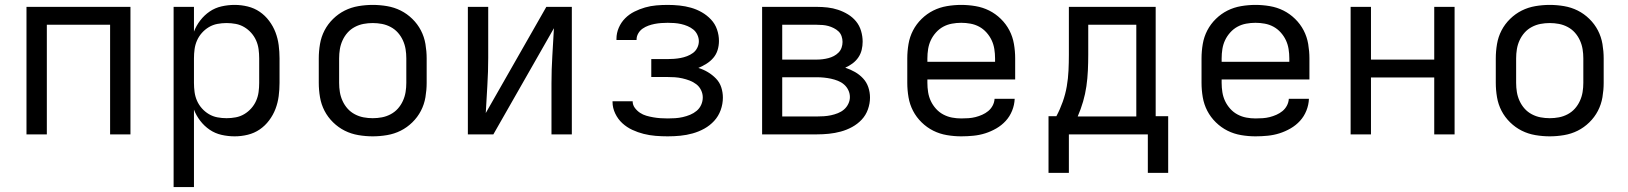

<svg xmlns="http://www.w3.org/2000/svg" viewBox="-20 -548 6640 783"><path d="M88 0V-520H512V0H429V-447H171V0Z M688 215V-520H771V-419Q780 -443 796.5 -464.5Q813 -486 835 -501Q857 -516 883.5 -522Q910 -528 937 -528Q964 -528 990.5 -521.5Q1017 -515 1039 -500Q1061 -485 1077.5 -463Q1094 -441 1103.5 -416Q1113 -391 1116.5 -364Q1120 -337 1120 -310V-210Q1120 -183 1116.5 -156Q1113 -129 1103.5 -104Q1094 -79 1077.5 -57Q1061 -35 1039 -20Q1017 -5 990.5 1.5Q964 8 937 8Q910 8 883.5 2Q857 -4 835 -19Q813 -34 796.5 -55.5Q780 -77 771 -101V215ZM904 -66Q923 -66 941.5 -69.5Q960 -73 976 -82.5Q992 -92 1004.5 -106Q1017 -120 1024.5 -137Q1032 -154 1034.5 -172.5Q1037 -191 1037 -210V-310Q1037 -329 1034.5 -347.5Q1032 -366 1024.5 -383Q1017 -400 1004.5 -414Q992 -428 976 -437.5Q960 -447 941.5 -450.5Q923 -454 904 -454Q885 -454 866.5 -450.5Q848 -447 832 -437.5Q816 -428 803.5 -414Q791 -400 783.5 -383Q776 -366 773.5 -347.5Q771 -329 771 -310V-210Q771 -191 773.5 -172.5Q776 -154 783.5 -137Q791 -120 803.5 -106Q816 -92 832 -82.5Q848 -73 866.5 -69.5Q885 -66 904 -66Z M1500 8Q1471 8 1441.5 3Q1412 -2 1386 -15Q1360 -28 1338.5 -49Q1317 -70 1303.5 -96Q1290 -122 1285 -151.5Q1280 -181 1280 -210V-310Q1280 -339 1285 -368.5Q1290 -398 1303.5 -424Q1317 -450 1338.5 -471Q1360 -492 1386 -505Q1412 -518 1441.5 -523Q1471 -528 1500 -528Q1529 -528 1558.5 -523Q1588 -518 1614 -505Q1640 -492 1661.5 -471Q1683 -450 1696.5 -424Q1710 -398 1715 -368.5Q1720 -339 1720 -310V-210Q1720 -181 1715 -151.5Q1710 -122 1696.5 -96Q1683 -70 1661.5 -49Q1640 -28 1614 -15Q1588 -2 1558.5 3Q1529 8 1500 8ZM1500 -66Q1519 -66 1537.5 -69.5Q1556 -73 1573 -82Q1590 -91 1602.5 -105Q1615 -119 1623 -136.5Q1631 -154 1634 -172.5Q1637 -191 1637 -210V-310Q1637 -329 1634 -347.5Q1631 -366 1623 -383.5Q1615 -401 1602.5 -415Q1590 -429 1573 -438Q1556 -447 1537.5 -450.5Q1519 -454 1500 -454Q1481 -454 1462.5 -450.5Q1444 -447 1427 -438Q1410 -429 1397.5 -415Q1385 -401 1377 -383.5Q1369 -366 1366 -347.5Q1363 -329 1363 -310V-210Q1363 -191 1366 -172.5Q1369 -154 1377 -136.5Q1385 -119 1397.5 -105Q1410 -91 1427 -82Q1444 -73 1462.5 -69.5Q1481 -66 1500 -66Z M1888 0V-520H1971V-312Q1971 -256 1967.5 -199.5Q1964 -143 1961 -87L2208 -520H2312V0H2229V-208Q2229 -264 2232.5 -320.5Q2236 -377 2239 -433L1992 0Z M2703 8Q2678 8 2653.5 6Q2629 4 2605 -2Q2581 -8 2558.5 -18.5Q2536 -29 2518 -45.5Q2500 -62 2489 -85Q2478 -108 2478 -132V-135H2560Q2560 -120 2569 -108Q2578 -96 2590 -88Q2602 -80 2616 -76Q2630 -72 2644.5 -69.5Q2659 -67 2673.5 -66Q2688 -65 2703 -65Q2718 -65 2733.5 -66Q2749 -67 2764.5 -70.5Q2780 -74 2794.5 -80Q2809 -86 2821 -96Q2833 -106 2839.5 -120.5Q2846 -135 2846 -151Q2846 -166 2839 -180.5Q2832 -195 2819.5 -204.5Q2807 -214 2792.5 -219.5Q2778 -225 2762.5 -228.5Q2747 -232 2731.5 -233Q2716 -234 2700 -234H2636V-307H2700Q2714 -307 2728 -308Q2742 -309 2755.5 -311.5Q2769 -314 2782 -319Q2795 -324 2806 -332Q2817 -340 2823.5 -353Q2830 -366 2830 -380Q2830 -393 2824 -406Q2818 -419 2807.5 -427.5Q2797 -436 2784 -441.5Q2771 -447 2757.5 -450Q2744 -453 2730.5 -454Q2717 -455 2703 -455Q2690 -455 2676.5 -454Q2663 -453 2650 -450.5Q2637 -448 2624.5 -443.5Q2612 -439 2601 -431.5Q2590 -424 2583 -412Q2576 -400 2576 -387V-385H2494V-390Q2494 -413 2503.5 -435Q2513 -457 2529.5 -473.5Q2546 -490 2567 -500.5Q2588 -511 2610.5 -517.5Q2633 -524 2656.5 -526Q2680 -528 2703 -528Q2727 -528 2751 -525.5Q2775 -523 2798 -516.5Q2821 -510 2842 -498Q2863 -486 2879.5 -468.5Q2896 -451 2904 -428Q2912 -405 2912 -381Q2912 -362 2906.5 -344Q2901 -326 2889 -312Q2877 -298 2861 -288Q2845 -278 2828 -271Q2848 -265 2866.5 -254Q2885 -243 2900 -227.5Q2915 -212 2921.5 -191.5Q2928 -171 2928 -150Q2928 -124 2919 -99Q2910 -74 2892.5 -55Q2875 -36 2852.5 -23.5Q2830 -11 2805 -4Q2780 3 2754.5 5.5Q2729 8 2703 8Z M3088 0V-520H3311Q3333 -520 3355 -517.5Q3377 -515 3398 -508Q3419 -501 3438 -489.5Q3457 -478 3471 -461Q3485 -444 3491.5 -422Q3498 -400 3498 -378Q3498 -361 3494 -344.5Q3490 -328 3480.5 -314Q3471 -300 3457 -289.5Q3443 -279 3427 -272Q3448 -265 3466.5 -254.5Q3485 -244 3499.5 -228.5Q3514 -213 3521 -192.5Q3528 -172 3528 -150Q3528 -126 3519.5 -102Q3511 -78 3494 -60Q3477 -42 3455 -30Q3433 -18 3409 -11.5Q3385 -5 3360.5 -2.5Q3336 0 3311 0ZM3170 -305H3311Q3323 -305 3335 -306.5Q3347 -308 3358.5 -311Q3370 -314 3380.5 -319.5Q3391 -325 3399.5 -333.5Q3408 -342 3412 -353.5Q3416 -365 3416 -377Q3416 -389 3412 -400.5Q3408 -412 3399.5 -420Q3391 -428 3380 -433.5Q3369 -439 3358 -442Q3347 -445 3335 -446Q3323 -447 3311 -447H3170ZM3170 -73H3311Q3325 -73 3340 -74Q3355 -75 3369 -78Q3383 -81 3397 -86.5Q3411 -92 3422 -101.5Q3433 -111 3439.5 -124.5Q3446 -138 3446 -152Q3446 -167 3439.5 -180.5Q3433 -194 3422 -203.5Q3411 -213 3397 -218.5Q3383 -224 3369 -227Q3355 -230 3340.5 -231.5Q3326 -233 3311 -233H3170Z M3900 8Q3871 8 3841.5 3Q3812 -2 3786 -15Q3760 -28 3738.5 -49Q3717 -70 3703.5 -96Q3690 -122 3685 -151.5Q3680 -181 3680 -210V-310Q3680 -339 3685 -368.5Q3690 -398 3703.5 -424Q3717 -450 3738.5 -471Q3760 -492 3786 -505Q3812 -518 3841.5 -523Q3871 -528 3900 -528Q3929 -528 3958.5 -523Q3988 -518 4014 -505Q4040 -492 4061.5 -471Q4083 -450 4096.5 -424Q4110 -398 4115 -368.5Q4120 -339 4120 -310V-224H3762V-210Q3762 -191 3765 -172Q3768 -153 3776 -136Q3784 -119 3797 -104.5Q3810 -90 3827 -81Q3844 -72 3862.5 -68.5Q3881 -65 3900 -65Q3915 -65 3929.5 -66Q3944 -67 3958 -70.5Q3972 -74 3985.5 -80Q3999 -86 4010 -95Q4021 -104 4028 -117Q4035 -130 4036 -145H4118Q4117 -120 4107.5 -96.5Q4098 -73 4081.5 -55Q4065 -37 4043.5 -24.5Q4022 -12 3998.5 -4.5Q3975 3 3950 5.5Q3925 8 3900 8ZM3762 -296H4038V-310Q4038 -329 4035 -348Q4032 -367 4024 -384Q4016 -401 4003 -415.5Q3990 -430 3973.5 -439Q3957 -448 3938 -451.5Q3919 -455 3900 -455Q3881 -455 3862 -451.5Q3843 -448 3826.5 -439Q3810 -430 3797 -415.5Q3784 -401 3776 -384Q3768 -367 3765 -348Q3762 -329 3762 -310Z M4256 157V-74H4288Q4303 -102 4314 -133Q4325 -164 4330.5 -196Q4336 -228 4337.5 -260.5Q4339 -293 4339 -325V-520H4693V-74H4744V157H4661V0H4339V157ZM4375 -73H4614V-447H4418V-325Q4418 -293 4416.5 -260.5Q4415 -228 4410.5 -196.5Q4406 -165 4397 -134Q4388 -103 4375 -73Z M5100 8Q5071 8 5041.5 3Q5012 -2 4986 -15Q4960 -28 4938.5 -49Q4917 -70 4903.5 -96Q4890 -122 4885 -151.5Q4880 -181 4880 -210V-310Q4880 -339 4885 -368.5Q4890 -398 4903.5 -424Q4917 -450 4938.5 -471Q4960 -492 4986 -505Q5012 -518 5041.5 -523Q5071 -528 5100 -528Q5129 -528 5158.5 -523Q5188 -518 5214 -505Q5240 -492 5261.5 -471Q5283 -450 5296.5 -424Q5310 -398 5315 -368.5Q5320 -339 5320 -310V-224H4962V-210Q4962 -191 4965 -172Q4968 -153 4976 -136Q4984 -119 4997 -104.5Q5010 -90 5027 -81Q5044 -72 5062.5 -68.5Q5081 -65 5100 -65Q5115 -65 5129.5 -66Q5144 -67 5158 -70.5Q5172 -74 5185.5 -80Q5199 -86 5210 -95Q5221 -104 5228 -117Q5235 -130 5236 -145H5318Q5317 -120 5307.5 -96.5Q5298 -73 5281.5 -55Q5265 -37 5243.5 -24.5Q5222 -12 5198.5 -4.5Q5175 3 5150 5.5Q5125 8 5100 8ZM4962 -296H5238V-310Q5238 -329 5235 -348Q5232 -367 5224 -384Q5216 -401 5203 -415.5Q5190 -430 5173.5 -439Q5157 -448 5138 -451.5Q5119 -455 5100 -455Q5081 -455 5062 -451.5Q5043 -448 5026.5 -439Q5010 -430 4997 -415.5Q4984 -401 4976 -384Q4968 -367 4965 -348Q4962 -329 4962 -310Z M5488 0V-520H5571V-305H5829V-520H5912V0H5829V-232H5571V0Z M6300 8Q6271 8 6241.5 3Q6212 -2 6186 -15Q6160 -28 6138.5 -49Q6117 -70 6103.5 -96Q6090 -122 6085 -151.5Q6080 -181 6080 -210V-310Q6080 -339 6085 -368.5Q6090 -398 6103.5 -424Q6117 -450 6138.5 -471Q6160 -492 6186 -505Q6212 -518 6241.5 -523Q6271 -528 6300 -528Q6329 -528 6358.5 -523Q6388 -518 6414 -505Q6440 -492 6461.5 -471Q6483 -450 6496.5 -424Q6510 -398 6515 -368.5Q6520 -339 6520 -310V-210Q6520 -181 6515 -151.5Q6510 -122 6496.5 -96Q6483 -70 6461.5 -49Q6440 -28 6414 -15Q6388 -2 6358.5 3Q6329 8 6300 8ZM6300 -66Q6319 -66 6337.5 -69.5Q6356 -73 6373 -82Q6390 -91 6402.5 -105Q6415 -119 6423 -136.5Q6431 -154 6434 -172.5Q6437 -191 6437 -210V-310Q6437 -329 6434 -347.5Q6431 -366 6423 -383.5Q6415 -401 6402.5 -415Q6390 -429 6373 -438Q6356 -447 6337.5 -450.5Q6319 -454 6300 -454Q6281 -454 6262.5 -450.5Q6244 -447 6227 -438Q6210 -429 6197.5 -415Q6185 -401 6177 -383.5Q6169 -366 6166 -347.5Q6163 -329 6163 -310V-210Q6163 -191 6166 -172.5Q6169 -154 6177 -136.5Q6185 -119 6197.5 -105Q6210 -91 6227 -82Q6244 -73 6262.5 -69.5Q6281 -66 6300 -66Z"/></svg>

Font: Iosevka Extended
Style: Regular
Weight: 400
Width: 7
Monospace: yes
Designer: Belleve Invis
Foundry: Belleve Invis
Version: Version 32.5.0; ttfautohint (v1.8.4)